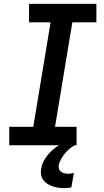

<svg xmlns="http://www.w3.org/2000/svg" viewBox="-20 -755 540 998"><path d="M28 0V-96H153L243 -639H131V-735H481V-639H356L266 -96H378V0ZM313 223Q297 223 281.5 220.5Q266 218 252 213Q238 208 225.5 200Q213 192 204.5 180Q196 168 193.5 153Q191 138 194 122Q199 92 217.5 65Q236 38 261 18Q286 -2 315 -14.5Q344 -27 374 -33L369 0Q353 8 340 19.5Q327 31 316 44.5Q305 58 296.5 73.5Q288 89 285 105Q284 115 287 124Q290 133 297.5 138Q305 143 314.5 145.5Q324 148 334 148Q341 148 348.5 147Q356 146 364 144L351 219Q342 221 332 222Q322 223 313 223Z"/></svg>

Font: Iosevka SS04 Oblique
Style: Bold
Weight: 700
Italic angle: -9°
Monospace: yes
Designer: Belleve Invis
Foundry: Belleve Invis
Version: Version 19.0.0; ttfautohint (v1.8.4)